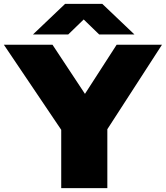

<svg xmlns="http://www.w3.org/2000/svg" viewBox="-50 -971 856 991"><path d="M266 0V-301L-30 -740H221L388.5 -486.5L552 -740H786L504 -304V0ZM120 -793 286 -951H478L644 -793H462L382 -870.5L302 -793Z"/></svg>

Font: Encode Sans Expanded Expanded Black
Style: Regular
Weight: 900
Width: 7
Designer: Multiple Designers
Foundry: Impallari Type
Version: Version 3.000; ttfautohint (v1.8.3) -l 8 -r 50 -G 200 -x 14 